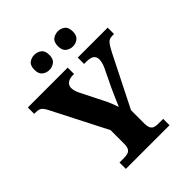

<svg xmlns="http://www.w3.org/2000/svg" viewBox="-249 -1068 1216 1216"><g transform="rotate(-45 359.0 -460.5)"><path d="M166 0V-57H207Q226 -57 240.5 -61.5Q255 -66 263 -79.5Q271 -93 271 -121V-242L86 -604Q76 -624 67.5 -635.5Q59 -647 47.5 -652Q36 -657 15 -657H2V-714H359V-657H349Q318 -657 300.5 -643.5Q283 -630 283 -607Q283 -595 287 -580.5Q291 -566 298 -552L372 -405Q387 -376 395.5 -354Q404 -332 412 -309Q423 -335 436.5 -366Q450 -397 465 -430L521 -546Q532 -570 535 -585Q538 -600 538 -606Q538 -634 521 -645.5Q504 -657 470 -657H449V-714H717V-657H702Q684 -657 672.5 -650.5Q661 -644 650 -627.5Q639 -611 623 -580L452 -240V-121Q452 -93 459.5 -79.5Q467 -66 480 -61.5Q493 -57 508 -57H557V0ZM478 -785Q452 -785 431.5 -800.5Q411 -816 411 -853Q411 -891 431.5 -906Q452 -921 478 -921Q503 -921 523.5 -906Q544 -891 544 -853Q544 -816 523.5 -800.5Q503 -785 478 -785ZM266 -785Q241 -785 220.5 -800.5Q200 -816 200 -853Q200 -891 220.5 -906Q241 -921 266 -921Q292 -921 313 -906Q334 -891 334 -853Q334 -816 313 -800.5Q292 -785 266 -785Z"/></g></svg>

Font: Noto Serif Tibetan ExtraBold
Style: Regular
Weight: 800
Version: Version 2.103